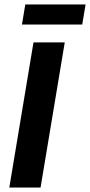

<svg xmlns="http://www.w3.org/2000/svg" viewBox="-20 -840 403 860"><path d="M21.7 0 130 -650H270L161.7 0ZM78.3 -730 93.3 -820H363.3L348.3 -730Z"/></svg>

Font: Familjen Grotesk
Style: Bold Italic
Weight: 700
Italic angle: -9.46201°
Designer: Anders Wikstroem, Jonas Baeckman, Matilda Gysing, Kristian Moeller
Foundry: Familjen STHLM AB
Version: Version 2.002; ttfautohint (v1.8.4.7-5d5b)